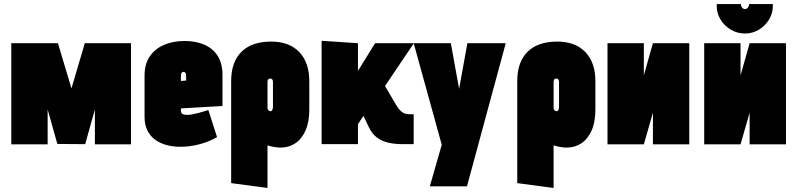

<svg xmlns="http://www.w3.org/2000/svg" viewBox="-20 -714 3948 951"><path d="M400 -500 334 -276 267 -500H36V1H216V-172L264 -1L402 0L450 -172V1H629V-500Z M876 -166V-177L1082 -189V-343Q1082 -399 1058.5 -436.5Q1035 -474 992.5 -492.5Q950 -511 894 -511Q838 -511 793 -492Q748 -473 722 -435Q696 -397 696 -340V-135Q696 -97 709.5 -69Q723 -41 747 -23Q771 -5 803.5 4Q836 13 873 13Q922 13 970 0Q1018 -13 1055 -35L1012 -169Q991 -162 959 -153.5Q927 -145 907 -145Q898 -145 892 -146.5Q886 -148 882.5 -150.5Q879 -153 877.5 -157Q876 -161 876 -166ZM902 -333V-315L876 -313V-334Q876 -342 877 -347Q878 -352 881 -355Q884 -358 889 -358Q894 -358 897 -355Q900 -352 901 -346.5Q902 -341 902 -333Z M1512 -171V-312Q1512 -404 1462.5 -456Q1413 -508 1323 -508Q1227 -508 1176 -457.5Q1125 -407 1125 -312V193L1305 217V6Q1311 8 1319 10Q1327 12 1335.5 13.5Q1344 15 1352.5 16Q1361 17 1370 17Q1411 17 1443 -4.5Q1475 -26 1493.5 -68Q1512 -110 1512 -171ZM1332 -307V-187Q1332 -180 1330.5 -174.5Q1329 -169 1326.5 -166Q1324 -163 1320 -163Q1318 -163 1315.5 -164Q1313 -165 1310.5 -167Q1308 -169 1306.5 -172.5Q1305 -176 1305 -180V-307Q1305 -313 1306.5 -317Q1308 -321 1311 -323Q1314 -325 1318 -325Q1323 -325 1326 -323Q1329 -321 1330.5 -317Q1332 -313 1332 -307Z M1941 -196 1887 -288 2030 -500H1838L1753 -363V-500L1573 -512V0H1753V-99L1780 -140L1809 -80Q1824 -50 1847.5 -32.5Q1871 -15 1903 -7.5Q1935 0 1973 0H2029V-148H2026Q2014 -148 2000 -148.5Q1986 -149 1971.5 -159Q1957 -169 1941 -196Z M2109 209H2293L2485 -500H2295L2254 -274L2213 -500H2029L2168 3Z M2929 -171V-312Q2929 -404 2879.5 -456Q2830 -508 2740 -508Q2644 -508 2593 -457.5Q2542 -407 2542 -312V193L2722 217V6Q2728 8 2736 10Q2744 12 2752.5 13.5Q2761 15 2769.5 16Q2778 17 2787 17Q2828 17 2860 -4.5Q2892 -26 2910.5 -68Q2929 -110 2929 -171ZM2749 -307V-187Q2749 -180 2747.5 -174.5Q2746 -169 2743.5 -166Q2741 -163 2737 -163Q2735 -163 2732.5 -164Q2730 -165 2727.5 -167Q2725 -169 2723.5 -172.5Q2722 -176 2722 -180V-307Q2722 -313 2723.5 -317Q2725 -321 2728 -323Q2731 -325 2735 -325Q2740 -325 2743 -323Q2746 -321 2747.5 -317Q2749 -313 2749 -307Z M3169 -500H2989V1H3169L3214 -156V1H3394V-500H3214L3169 -341Z M3808 -694H3690V-690Q3690 -683 3684 -676Q3678 -669 3670 -669Q3662 -669 3656 -676Q3650 -683 3650 -690V-694H3530V-685Q3530 -648 3549 -617Q3568 -586 3600 -567Q3632 -548 3670 -548Q3708 -548 3739 -567Q3770 -586 3789 -617Q3808 -648 3808 -685ZM3648 -500H3468V1H3648L3693 -156V1H3873V-500H3693L3648 -341Z"/></svg>

Font: Advent Pro Black
Style: Regular
Weight: 900
Version: Version 3.000